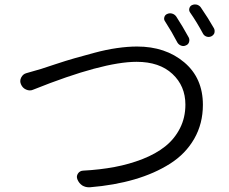

<svg xmlns="http://www.w3.org/2000/svg" viewBox="-20 -832 1010 846"><path d="M707 -738.3Q701.2 -746.1 704.1 -756.3Q707 -766.6 716.8 -770.5Q727.5 -775.4 738.8 -772Q750 -768.6 756.8 -758.8Q784.2 -716.8 811.5 -667Q816.4 -657.2 813 -646.5Q809.6 -635.7 798.8 -631.8Q789.1 -627 778.3 -630.9Q767.6 -634.8 761.7 -644.5Q737.3 -691.4 707 -738.3ZM817.4 -777.3Q811.5 -786.1 814.5 -795.9Q817.4 -805.7 826.2 -809.6Q833 -812.5 838.9 -812.5Q843.8 -812.5 847.7 -811.5Q859.4 -807.6 865.2 -798.8Q897.5 -752 922.9 -707Q925.8 -701.2 925.8 -695.3Q925.8 -691.4 924.8 -686.5Q920.9 -676.8 911.1 -671.9Q900.4 -667 889.6 -670.9Q878.9 -674.8 874 -684.6Q846.7 -735.4 817.4 -777.3ZM127.9 -437.5Q120.1 -433.6 111.3 -433.6Q103.5 -433.6 94.7 -437.5Q79.1 -444.3 72.3 -460.9Q69.3 -467.8 69.3 -474.6Q69.3 -482.4 73.2 -490.2Q81.1 -505.9 96.7 -509.8Q111.3 -513.7 161.1 -528.3Q169.9 -531.2 221.7 -548.3Q273.4 -565.4 308.1 -575.2Q342.8 -585 395 -599.1Q447.3 -613.3 495.1 -620.1Q543 -627 584 -627Q709 -627 791.5 -557.6Q874 -488.3 874 -370.1Q874 -287.1 835.9 -220.7Q797.9 -154.3 729.5 -110.8Q661.1 -67.4 572.3 -41.5Q483.4 -15.6 376 -6.8Q374 -6.8 371.1 -6.8Q356.4 -6.8 342.8 -14.6Q328.1 -24.4 321.3 -41Q315.4 -54.7 323.2 -66.9Q331.1 -79.1 345.7 -80.1Q419.9 -84 484.9 -96.2Q549.8 -108.4 608.4 -131.3Q667 -154.3 708 -187Q749 -219.7 772.9 -266.6Q796.9 -313.5 796.9 -371.1Q796.9 -453.1 739.7 -506.3Q682.6 -559.6 582 -559.6Q432.6 -559.6 127.9 -437.5Z"/></svg>

Font: Gen Jyuu Gothic P Normal
Style: Regular
Weight: 300
Designer: [Source Han Sans]
Ryoko NISHIZUKA  (kana & ideographs); Paul D. Hunt (Latin, Greek & Cyrillic); Wenlong ZHANG  (bopomofo
Version: Version 1.002.20150607